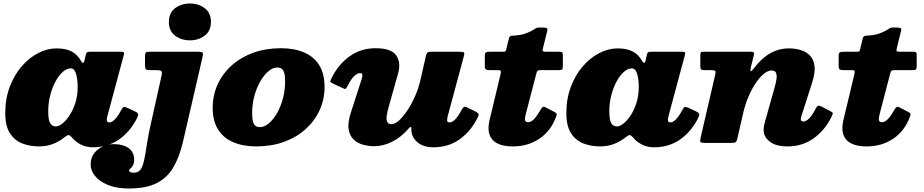

<svg xmlns="http://www.w3.org/2000/svg" viewBox="-20 -815 5268 1095"><path d="M423 -320Q423 -270 409.8 -228.5Q396.5 -187 376.5 -156.8Q356.5 -126.5 335.5 -110.2Q314.5 -94 299 -94Q276.5 -94 265.8 -113Q255 -132 255 -180Q255 -226.5 266 -270.2Q277 -314 295.8 -349Q314.5 -384 337.5 -404.5Q360.5 -425 384 -425Q398 -425 406.5 -410.2Q415 -395.5 419 -371.5Q423 -347.5 423 -320ZM759 -136.5Q770 -157 768 -164.5Q766 -172 748 -180.5L707 -199.5Q692.5 -206.5 686 -205Q679.5 -203.5 670.5 -186Q658 -162.5 646.2 -147Q634.5 -131.5 623.8 -124.2Q613 -117 603 -117Q589 -117 589 -131Q589 -135 590 -140.8Q591 -146.5 592 -151L685 -497Q689 -511 686.5 -515.5Q684 -520 665 -520H496Q480.5 -520 476 -516.5Q471.5 -513 469.5 -504L463.5 -477Q458.5 -455 453.2 -456.2Q448 -457.5 441.5 -468.5Q421.5 -504 388.2 -521.5Q355 -539 302 -539Q250 -539 198.2 -512.5Q146.5 -486 104 -437Q61.5 -388 35.8 -320.2Q10 -252.5 10 -170Q10 -95 37.5 -53.8Q65 -12.5 108.8 3.8Q152.5 20 202 20Q246.5 20 282 6Q317.5 -8 346 -30.5Q360 -41.5 366.8 -44Q373.5 -46.5 381.5 -39.5Q384.5 -37 388 -33.5Q391.5 -30 396 -24.5Q415 -3.5 443.8 10.8Q472.5 25 511 25Q593.5 25 656.5 -18Q719.5 -61 759 -136.5Z M1134 -485Q1139 -506.5 1136.5 -513.2Q1134 -520 1105.5 -520H834.5Q816 -520 811.5 -515Q807 -510 807 -491V-444Q807 -428.5 810.8 -421.8Q814.5 -415 831.5 -415H871.5Q897 -415 901.2 -408Q905.5 -401 901 -382L839 -103Q827.5 -53 820.8 -10.5Q814 32 808.5 65.2Q803 98.5 795.8 122Q788.5 145.5 776.2 157.8Q764 170 743 170Q730.5 170 723.2 166.8Q716 163.5 716 159Q716 152 723.2 146.2Q730.5 140.5 737.8 129.2Q745 118 745 95Q745 52 713 29.5Q681 7 630 7Q598 7 567.5 20Q537 33 517 59Q497 85 497 124Q497 157.5 522.2 188.8Q547.5 220 596 240Q644.5 260 715 260Q815 260 875.2 228.5Q935.5 197 969 138.8Q1002.5 80.5 1022 0ZM943 -690Q943 -639 978.2 -612Q1013.5 -585 1063 -585Q1112.5 -585 1147.8 -612Q1183 -639 1183 -690Q1183 -741 1147.8 -768Q1112.5 -795 1063 -795Q1013.5 -795 978.2 -768Q943 -741 943 -690Z M1193 -200Q1193 -125 1223.8 -76.2Q1254.5 -27.5 1310.5 -3.8Q1366.5 20 1442 20Q1528.5 20 1600 -6Q1671.5 -32 1723.2 -78.8Q1775 -125.5 1803 -187.2Q1831 -249 1831 -320Q1831 -395 1800.2 -443.8Q1769.5 -492.5 1713.5 -516.2Q1657.5 -540 1582 -540Q1495.5 -540 1424 -514Q1352.5 -488 1300.8 -441.2Q1249 -394.5 1221 -333Q1193 -271.5 1193 -200ZM1418 -170Q1418 -220.5 1430.5 -267Q1443 -313.5 1464 -350.2Q1485 -387 1510.5 -408.5Q1536 -430 1562 -430Q1576.5 -430 1586.2 -423.2Q1596 -416.5 1601 -399.2Q1606 -382 1606 -350Q1606 -300 1593.5 -253.2Q1581 -206.5 1560 -169.8Q1539 -133 1513.5 -111.5Q1488 -90 1462 -90Q1447.5 -90 1437.8 -96.8Q1428 -103.5 1423 -120.8Q1418 -138 1418 -170Z M1872 -371.5Q1865 -357.5 1863.8 -352Q1862.5 -346.5 1877 -339.5L1931 -314Q1946.5 -306.5 1950.2 -308Q1954 -309.5 1962 -324Q1983 -365.5 2000.5 -381.8Q2018 -398 2033 -398Q2046.5 -398 2046.8 -387.2Q2047 -376.5 2043 -365L1983 -179Q1962 -117 1968.2 -78.2Q1974.5 -39.5 1998 -18.2Q2021.5 3 2053 11Q2084.5 19 2114 19Q2166.5 19 2218 -7.5Q2269.5 -34 2310.5 -82Q2317.5 -90 2321.8 -90.8Q2326 -91.5 2326 -85V-75Q2326.5 -33.5 2360.2 -4.2Q2394 25 2452 25Q2537.5 25 2602 -21Q2666.5 -67 2706 -148Q2713 -162.5 2706.8 -168.8Q2700.5 -175 2686.5 -181.5L2643 -203Q2630.5 -209 2624 -203.2Q2617.5 -197.5 2612 -187Q2593 -151 2576 -134Q2559 -117 2544 -117Q2530 -117 2530 -128.5Q2530 -140 2533 -151L2626 -497Q2630.5 -514 2624.2 -517Q2618 -520 2596.5 -520H2438Q2419 -520 2414.5 -511Q2410 -502 2407 -488L2379 -364Q2368 -314 2347.8 -268Q2327.5 -222 2303.5 -185.8Q2279.5 -149.5 2255.8 -128.2Q2232 -107 2213 -107Q2195 -107 2188.8 -119.5Q2182.5 -132 2185.5 -155Q2188.5 -178 2198 -210L2250 -395Q2268 -458 2239.8 -499Q2211.5 -540 2122 -540Q2038 -540 1973.8 -493.8Q1909.5 -447.5 1872 -371.5Z M2776 -520Q2761 -520 2753 -517Q2745 -514 2745 -497.5V-437.5Q2745 -421.5 2752.8 -418.2Q2760.5 -415 2775 -415H2820Q2836 -415 2836.5 -408.5Q2837 -402 2834.5 -391L2771 -126Q2755.5 -54 2789.8 -17Q2824 20 2905 20Q2990 20 3054.8 -23Q3119.5 -66 3150 -145Q3156 -160.5 3155 -165.2Q3154 -170 3140 -177.5L3092 -202.5Q3080 -208.5 3074.5 -204Q3069 -199.5 3063 -189Q3043 -154 3026 -136Q3009 -118 2992 -118Q2980 -118 2976.5 -125Q2973 -132 2974.2 -142.2Q2975.5 -152.5 2978 -162L3039 -396Q3041.5 -406.5 3045.5 -410.8Q3049.5 -415 3063 -415H3166Q3183 -415 3186.5 -420Q3190 -425 3190 -442V-503Q3190 -515 3184.5 -517.5Q3179 -520 3168 -520H3094Q3077 -520 3075.2 -524.2Q3073.5 -528.5 3077 -542L3101 -639Q3104 -652.5 3097 -655.2Q3090 -658 3071.5 -658Q3055.5 -658 3049 -657.8Q3042.5 -657.5 3037.8 -655Q3033 -652.5 3023 -645.5Q3008.5 -636 2979.5 -624.8Q2950.5 -613.5 2903 -611.5Q2893 -611 2888.8 -607.8Q2884.5 -604.5 2882.5 -596L2868.5 -539Q2866 -527.5 2864 -523.8Q2862 -520 2847 -520Z M3623 -320Q3623 -270 3609.8 -228.5Q3596.5 -187 3576.5 -156.8Q3556.5 -126.5 3535.5 -110.2Q3514.5 -94 3499 -94Q3476.5 -94 3465.8 -113Q3455 -132 3455 -180Q3455 -226.5 3466 -270.2Q3477 -314 3495.8 -349Q3514.5 -384 3537.5 -404.5Q3560.5 -425 3584 -425Q3598 -425 3606.5 -410.2Q3615 -395.5 3619 -371.5Q3623 -347.5 3623 -320ZM3959 -136.5Q3970 -157 3968 -164.5Q3966 -172 3948 -180.5L3907 -199.5Q3892.5 -206.5 3886 -205Q3879.5 -203.5 3870.5 -186Q3858 -162.5 3846.2 -147Q3834.5 -131.5 3823.8 -124.2Q3813 -117 3803 -117Q3789 -117 3789 -131Q3789 -135 3790 -140.8Q3791 -146.5 3792 -151L3885 -497Q3889 -511 3886.5 -515.5Q3884 -520 3865 -520H3696Q3680.5 -520 3676 -516.5Q3671.5 -513 3669.5 -504L3663.5 -477Q3658.5 -455 3653.2 -456.2Q3648 -457.5 3641.5 -468.5Q3621.5 -504 3588.2 -521.5Q3555 -539 3502 -539Q3450 -539 3398.2 -512.5Q3346.5 -486 3304 -437Q3261.5 -388 3235.8 -320.2Q3210 -252.5 3210 -170Q3210 -95 3237.5 -53.8Q3265 -12.5 3308.8 3.8Q3352.5 20 3402 20Q3446.5 20 3482 6Q3517.5 -8 3546 -30.5Q3560 -41.5 3566.8 -44Q3573.5 -46.5 3581.5 -39.5Q3584.5 -37 3588 -33.5Q3591.5 -30 3596 -24.5Q3615 -3.5 3643.8 10.8Q3672.5 25 3711 25Q3793.5 25 3856.5 -18Q3919.5 -61 3959 -136.5Z M3994 -520Q3980.5 -520 3977.2 -516Q3974 -512 3974 -498V-439Q3974 -424 3978 -419.5Q3982 -415 3997.5 -415H4033Q4056.5 -415 4059.5 -410Q4062.5 -405 4058.5 -387L3976 -31Q3972 -12 3974.2 -6Q3976.5 0 4002 0H4151Q4169.5 0 4175.5 -4.5Q4181.5 -9 4185 -24L4218.5 -170.5Q4229.5 -218.5 4248 -262.2Q4266.5 -306 4289 -339.8Q4311.5 -373.5 4335.2 -393.2Q4359 -413 4381 -413Q4399 -413 4405.2 -400.5Q4411.5 -388 4408.5 -365Q4405.5 -342 4396 -310L4344 -125Q4340.5 -114 4337.8 -100.8Q4335 -87.5 4335 -73Q4335 -35 4369.8 -7.5Q4404.5 20 4472 20Q4555.5 20 4619.5 -25.5Q4683.5 -71 4721 -146.5Q4729.5 -163.5 4729.5 -169Q4729.5 -174.5 4712 -183L4661.5 -209Q4650 -214.5 4644 -210.8Q4638 -207 4633 -197Q4611.5 -155 4593.8 -138.5Q4576 -122 4561 -122Q4547 -122 4547 -136Q4547 -142 4551 -155L4611 -341Q4631 -403.5 4624.8 -442.2Q4618.5 -481 4595.2 -502.2Q4572 -523.5 4540.8 -531.2Q4509.5 -539 4480 -539Q4422 -539 4372.5 -511Q4323 -483 4280 -426Q4265.5 -407 4261.5 -409Q4257.5 -411 4262 -430L4279.5 -501Q4282.5 -512.5 4278 -516.2Q4273.5 -520 4260 -520Z M4794 -520Q4779 -520 4771 -517Q4763 -514 4763 -497.5V-437.5Q4763 -421.5 4770.8 -418.2Q4778.5 -415 4793 -415H4838Q4854 -415 4854.5 -408.5Q4855 -402 4852.5 -391L4789 -126Q4773.5 -54 4807.8 -17Q4842 20 4923 20Q5008 20 5072.8 -23Q5137.5 -66 5168 -145Q5174 -160.5 5173 -165.2Q5172 -170 5158 -177.5L5110 -202.5Q5098 -208.5 5092.5 -204Q5087 -199.5 5081 -189Q5061 -154 5044 -136Q5027 -118 5010 -118Q4998 -118 4994.5 -125Q4991 -132 4992.2 -142.2Q4993.5 -152.5 4996 -162L5057 -396Q5059.5 -406.5 5063.5 -410.8Q5067.5 -415 5081 -415H5184Q5201 -415 5204.5 -420Q5208 -425 5208 -442V-503Q5208 -515 5202.5 -517.5Q5197 -520 5186 -520H5112Q5095 -520 5093.2 -524.2Q5091.5 -528.5 5095 -542L5119 -639Q5122 -652.5 5115 -655.2Q5108 -658 5089.5 -658Q5073.5 -658 5067 -657.8Q5060.5 -657.5 5055.8 -655Q5051 -652.5 5041 -645.5Q5026.5 -636 4997.5 -624.8Q4968.5 -613.5 4921 -611.5Q4911 -611 4906.8 -607.8Q4902.5 -604.5 4900.5 -596L4886.5 -539Q4884 -527.5 4882 -523.8Q4880 -520 4865 -520Z"/></svg>

Font: Besley Black
Style: Italic
Weight: 900
Italic angle: -13°
Designer: Owen Earl
Foundry: indestructible type*
Version: Version 2.001